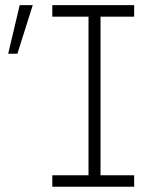

<svg xmlns="http://www.w3.org/2000/svg" viewBox="-20 -713 626 733"><path d="M179.7 0V-43.9H317.9V-649.4H179.7V-693.4H492.2V-649.4H363.8V-43.9H492.2V0ZM11.2 -507.8 55.2 -693.4H105L46.4 -507.8Z"/></svg>

Font: Cascadia Code NF ExtraLight
Style: Regular
Weight: 200
Monospace: yes
Designer: Aaron Bell
Foundry: Saja Typeworks
Version: Version 2404.023; ttfautohint (v1.8.4)